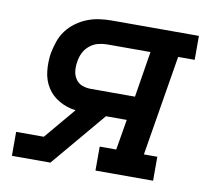

<svg xmlns="http://www.w3.org/2000/svg" viewBox="-64 -591 728 663"><g transform="rotate(10 300.0 -260.0)"><path d="M18 0V-84H115L207 -193Q176 -197 149.5 -212Q123 -227 107 -252Q91 -277 87.5 -309Q84 -341 89 -373Q93 -393 100 -414Q107 -435 120.5 -453Q134 -471 152.5 -484.5Q171 -498 191.5 -506Q212 -514 233.5 -517Q255 -520 276 -520H582V-436H524L466 -84H513V0H311V-84H369L387 -191H314L153 0ZM246 -275H401L427 -436H276Q260 -436 244 -432Q228 -428 214.5 -417Q201 -406 193.5 -391Q186 -376 184 -360Q181 -344 182.5 -328Q184 -312 192.5 -299Q201 -286 215.5 -280.5Q230 -275 246 -275Z"/></g></svg>

Font: Iosevka Etoile Medium Oblique
Style: Regular
Weight: 500
Italic angle: -9°
Designer: Belleve Invis
Foundry: Belleve Invis
Version: Version 15.5.2; ttfautohint (v1.8.4)